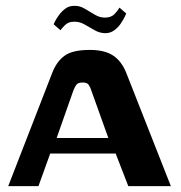

<svg xmlns="http://www.w3.org/2000/svg" viewBox="-20 -634 616 654"><path d="M8 0 158 -386Q172 -423 199 -443.5Q226 -464 286 -464Q336 -464 365 -445Q394 -426 410 -386L562 0H417L374 -111H151L111 0ZM173 -164H349L291 -326Q288 -336 282.5 -344.5Q277 -353 262 -353Q245 -353 239.5 -344.5Q234 -336 230 -326ZM339 -521Q320 -521 302.5 -531Q285 -541 267.5 -551Q250 -561 231 -560Q213 -560 201.5 -548.5Q190 -537 186 -531L163 -551Q163 -553 168 -562.5Q173 -572 181.5 -583.5Q190 -595 202.5 -604.5Q215 -614 232 -614Q251 -615 268.5 -604.5Q286 -594 303 -584Q320 -574 337 -574Q359 -574 370.5 -586.5Q382 -599 387 -608L410 -588Q410 -587 405 -577Q400 -567 391.5 -554Q383 -541 369.5 -531Q356 -521 339 -521Z"/></svg>

Font: Genos SemiBold
Style: Regular
Weight: 600
Designer: Robert E. Leuschke
Foundry: Robert E. Leuschke
Version: Version 1.010